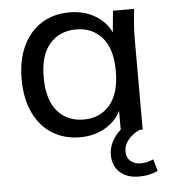

<svg xmlns="http://www.w3.org/2000/svg" viewBox="-51 -559 707 798"><g transform="rotate(-5 302.5 -159.5)"><path d="M268 9Q202 9 152 -22Q102 -53 74 -112Q46 -171 46 -252Q46 -333 74 -391.5Q102 -450 152 -481Q202 -512 268 -512Q335 -512 384.5 -478.5Q434 -445 450 -387H438L449 -503H537Q534 -473 531.5 -443Q529 -413 529 -384V0H438V-115H449Q433 -58 383.5 -24.5Q334 9 268 9ZM289 -63Q357 -63 398 -111Q439 -159 439 -252Q439 -345 398 -392Q357 -439 289 -439Q221 -439 179.5 -392Q138 -345 138 -252Q138 -159 179 -111Q220 -63 289 -63ZM496 193Q447 193 417.5 166Q388 139 388 94Q388 54 414 18.5Q440 -17 485 -37L516 0Q500 7 485 19Q470 31 460 47.5Q450 64 450 84Q450 111 467 125Q484 139 508 139Q522 139 535 136Q548 133 562 127L576 176Q561 184 541 188.5Q521 193 496 193Z"/></g></svg>

Font: Mulish Medium
Style: Regular
Weight: 500
Designer: Vernon Adams
Foundry: Vernon Adams
Version: Version 3.603; ttfautohint (v1.8.3)